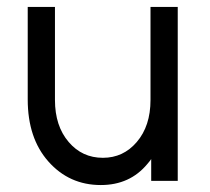

<svg xmlns="http://www.w3.org/2000/svg" viewBox="-20 -520 603 552"><path d="M59.7 -500V-234Q59.7 -122.7 119 -55.8Q179 12 269.8 12Q353.5 12 403.8 -48.8Q406.2 -51.8 409.2 -55.3Q412.3 -58.8 414.7 -62.8V0H491V-500H412.7V-232.7Q412.7 -157.7 373.2 -111.7Q334.5 -66.3 275.8 -66.3Q216.2 -66.3 177.5 -111.7Q138 -157.7 138 -232.7V-500Z"/></svg>

Font: Unageo Variable
Style: Regular
Weight: 300
Designer: Richard Sepsi
Foundry: Richard Sepsi
Version: Version 2.200